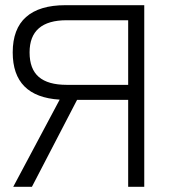

<svg xmlns="http://www.w3.org/2000/svg" viewBox="-20 -720 660 740"><path d="M31 0 210 -336Q29 -347 29 -518Q29 -609 80.5 -654.5Q132 -700 232 -700H536V0H474V-335H277L103 0ZM237 -393H474V-642H237Q94 -642 94 -518Q94 -454 129.5 -423.5Q165 -393 237 -393Z"/></svg>

Font: Zen Kaku Gothic New
Style: Regular
Weight: 400
Designer: Yoshimichi Ohira
Foundry: Positype
Version: Version 1.001